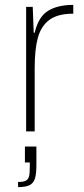

<svg xmlns="http://www.w3.org/2000/svg" viewBox="-20 -538 345 786"><path d="M87 -510H114L118 -404H122Q137 -469 176.5 -493.5Q216 -518 280 -518V-482Q216 -482 182 -456.5Q148 -431 135 -383.5Q122 -336 122 -259V0H87ZM102 144V127H82V62H129V137Q129 174 123 193Q117 212 101 220Q85 228 54 228V207Q76 207 86 201.5Q96 196 99 183.5Q102 171 102 144Z"/></svg>

Font: Saira Semi Condensed Thin
Style: Regular
Weight: 100
Width: 4
Designer: Hector Gatti with collaboration of the Omnibus-Type team
Foundry: Omnibus-Type
Version: Version 1.001; ttfautohint (v1.8)